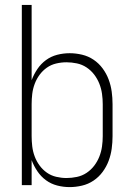

<svg xmlns="http://www.w3.org/2000/svg" viewBox="-20 -755 540 783"><path d="M264 8Q238 8 213 1.5Q188 -5 167.5 -20Q147 -35 132.5 -56.5Q118 -78 109 -102V0H69V-735H109V-428Q118 -452 132.5 -473.5Q147 -495 167.5 -510Q188 -525 213 -531.5Q238 -538 264 -538Q289 -538 314.5 -532Q340 -526 361.5 -511.5Q383 -497 398.5 -476Q414 -455 423 -431Q432 -407 435.5 -381.5Q439 -356 439 -330V-200Q439 -174 435.5 -148.5Q432 -123 423 -99Q414 -75 398.5 -54Q383 -33 361.5 -18.5Q340 -4 314.5 2Q289 8 264 8ZM251 -29Q272 -29 293.5 -33.5Q315 -38 333 -50Q351 -62 364 -79Q377 -96 385 -116Q393 -136 396 -157.5Q399 -179 399 -200V-330Q399 -351 396 -372.5Q393 -394 385 -414Q377 -434 364 -451Q351 -468 333 -480Q315 -492 293.5 -496.5Q272 -501 251 -501Q230 -501 209 -496Q188 -491 171 -479Q154 -467 141.5 -450Q129 -433 121.5 -413Q114 -393 111.5 -372Q109 -351 109 -330V-200Q109 -179 111.5 -158Q114 -137 121.5 -117Q129 -97 141.5 -80Q154 -63 171 -51Q188 -39 209 -34Q230 -29 251 -29Z"/></svg>

Font: iosevka_custom_sans_ss08 XLt
Style: Regular
Weight: 200
Designer: Belleve Invis
Foundry: Belleve Invis
Version: Version 10.3.0; ttfautohint (v1.8.3)